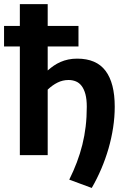

<svg xmlns="http://www.w3.org/2000/svg" viewBox="-41 -766 627 948"><path d="M194.5 -418Q209 -431 224.8 -441.8Q240.5 -452.5 258.2 -460.2Q276 -468 296.2 -472.2Q316.5 -476.5 340 -476.5Q435 -476.5 480.2 -416.2Q525.5 -356 525.5 -239Q525.5 -188 517.5 -135.8Q509.5 -83.5 494.8 -32.5Q480 18.5 459 67.8Q438 117 412 162L301 121Q322.5 77.5 338.5 35.2Q354.5 -7 365.5 -51Q376.5 -95 382 -141.5Q387.5 -188 387.5 -239Q387.5 -275.5 380.8 -300.8Q374 -326 362 -341.8Q350 -357.5 333.5 -364.2Q317 -371 297.5 -371Q268.5 -371 243 -358.2Q217.5 -345.5 194.5 -323.5V0H57V-536.5H-21V-638H57V-745.5H194.5V-638H346.5V-536.5H194.5Z"/></svg>

Font: Lato 2
Style: Regular
Weight: 800
Designer: Lukasz Dziedzic with Adam Twardoch and Botio Nikoltchev
Foundry: tyPoland Lukasz Dziedzic
Version: Version 2.015; 2015-08-06; http://www.latofonts.com/